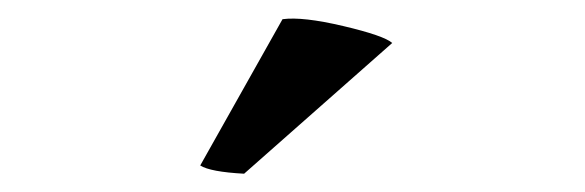

<svg xmlns="http://www.w3.org/2000/svg" viewBox="-20 -761 640 210"><path d="M409 -714 247 -571Q210 -573 199 -580L289 -740Q311 -743 355.5 -732.5Q400 -722 409 -714Z"/></svg>

Font: Arima Koshi Bold
Style: Regular
Weight: 700
Designer: Joana Correia and Natanael Gama
Foundry: NDISCOVER
Version: Version 1.019;PS 001.019;hotconv 1.0.88;makeotf.lib2.5.64775